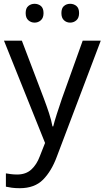

<svg xmlns="http://www.w3.org/2000/svg" viewBox="-20 -750 550 1010"><path d="M1 -536H95L211 -231Q226 -191 238 -154.5Q250 -118 256 -85H260Q266 -110 279 -150.5Q292 -191 306 -232L415 -536H510L279 74Q251 150 206.5 195Q162 240 84 240Q60 240 42 237.5Q24 235 11 232V162Q22 164 37.5 166Q53 168 70 168Q116 168 144.5 142Q173 116 189 73L217 2ZM115 -681Q115 -707 129 -718.5Q143 -730 162 -730Q181 -730 195 -718.5Q209 -707 209 -681Q209 -656 195 -643.5Q181 -631 162 -631Q143 -631 129 -643.5Q115 -656 115 -681ZM303 -681Q303 -707 316.5 -718.5Q330 -730 349 -730Q368 -730 382 -718.5Q396 -707 396 -681Q396 -656 382 -643.5Q368 -631 349 -631Q330 -631 316.5 -643.5Q303 -656 303 -681Z"/></svg>

Font: Noto Sans Hanunoo
Style: Regular
Weight: 400
Designer: Monotype Design Team
Foundry: Monotype Imaging Inc.
Version: Version 2.003; ttfautohint (v1.8.4.7-5d5b)